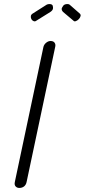

<svg xmlns="http://www.w3.org/2000/svg" viewBox="-20 -927 417 946"><path d="M194 -696Q197 -708 207.5 -716.5Q218 -725 229 -725Q243 -725 249 -716.5Q255 -708 252 -696L111 -30Q108 -16 98.5 -8.5Q89 -1 75 -1Q64 -1 57 -8.5Q50 -16 53 -30ZM371 -862Q379 -856 377 -848Q375 -840 368.5 -833Q362 -826 354 -823Q346 -820 342 -825L291 -868Q283 -876 284 -885Q285 -889 291 -898Q297 -907 312 -907Q320 -907 323 -904ZM144 -862Q133 -856 132 -848Q131 -840 134.5 -833Q138 -826 145.5 -823Q153 -820 159 -825L228 -868Q240 -876 241 -885Q242 -889 240 -898Q238 -907 223 -907Q216 -907 210 -904Z"/></svg>

Font: VDS
Style: Thin Italic
Weight: 100
Width: 0
Designer: artmaker
Foundry: artmaker
Version: Version 1.000 2012 initial release